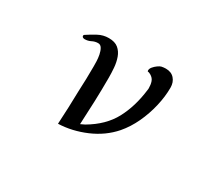

<svg xmlns="http://www.w3.org/2000/svg" viewBox="-96 -780 1192 1025"><g transform="rotate(30 500.0 -267.5)"><path d="M750 -463Q750 -496 731 -517.5Q712 -539 678 -539Q665 -539 651 -536Q643 -534 630.5 -525Q618 -516 609 -505Q600 -494 600 -484Q600 -479 602 -477Q607 -477 611.5 -475Q616 -473 620 -471Q639 -460 645 -442.5Q651 -425 651 -404Q651 -401 651 -397.5Q651 -394 650 -391Q637 -284 593.5 -202.5Q550 -121 454 -65Q448 -62 441.5 -59Q435 -56 429 -53Q433 -126 435.5 -199Q438 -272 438 -345Q438 -373 435.5 -405Q433 -437 423 -465Q413 -493 392 -510.5Q371 -528 333 -528Q299 -528 269 -512Q239 -496 212 -478Q209 -476 208 -475Q207 -474 207 -469Q207 -463 212.5 -460.5Q218 -458 223 -458Q243 -458 260.5 -467Q278 -476 297 -476Q312 -476 320.5 -461.5Q329 -447 333 -426.5Q337 -406 337.5 -386.5Q338 -367 338 -356Q338 -318 337 -279Q336 -240 334 -201Q333 -150 331 -98.5Q329 -47 326 4Q411 1 494 -34.5Q577 -70 633 -134Q670 -177 696 -232.5Q722 -288 736 -348Q750 -408 750 -463Z"/></g></svg>

Font: UoqMunThenKhung
Style: Regular
Weight: 400
Designer: Font-Kai, 金井和夫, 宇文滿月
Foundry: Kazuo Kanai, Moonlit Owen
Version: Version 1.197